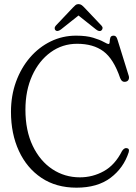

<svg xmlns="http://www.w3.org/2000/svg" viewBox="-20 -878 645 910"><path d="M590 -156.5Q566 -82 504 -35.2Q442 11.5 342.5 11.5Q246 11.5 176.5 -35Q107 -81.5 69.5 -162.8Q32 -244 32 -348Q32 -425 56 -490.8Q80 -556.5 122.2 -605.5Q164.5 -654.5 220.5 -681.8Q276.5 -709 340.5 -709Q389.5 -709 421.5 -699.2Q453.5 -689.5 471.2 -679.5Q489 -669.5 494.5 -669.5Q499.5 -669.5 499.8 -679.2Q500 -689 502.8 -699Q505.5 -709 519 -709Q525 -709 529.5 -704.8Q534 -700.5 537.5 -688L590.5 -517.5Q593 -508 589 -500Q585 -492 574.5 -490.5Q557.5 -487.5 549.5 -508Q518.5 -599 470.2 -634.8Q422 -670.5 345.5 -670.5Q275.5 -670.5 220 -630.2Q164.5 -590 132.5 -519.5Q100.5 -449 100.5 -358.5Q100.5 -259 135 -187Q169.5 -115 228 -76.2Q286.5 -37.5 358.5 -37.5Q419.5 -37.5 472.2 -66.8Q525 -96 558.5 -162.5Q568.5 -177.5 580 -176Q595 -174.5 590 -156.5ZM461 -734Q451.5 -725.5 435 -738.5L352 -804.5L269 -738.5Q252.5 -726.5 243.5 -734Q239.5 -737 239.2 -743.8Q239 -750.5 244.5 -756.5L325 -841.5Q332 -849 337.8 -853.8Q343.5 -858.5 351.5 -858.5Q360.5 -858.5 366.8 -854Q373 -849.5 380.5 -841.5L461 -756.5Q467 -750 466 -743.8Q465 -737.5 461 -734Z"/></svg>

Font: Fraunces 144pt SuperSoft Light
Style: Regular
Weight: 300
Version: Version 1.000;[0bf87f6ff]